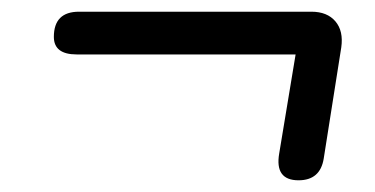

<svg xmlns="http://www.w3.org/2000/svg" viewBox="-20 -445 640 328"><path d="M490 -137Q449 -137 457 -183L485 -352H111Q72 -352 72 -382Q72 -425 115 -425H512Q539 -425 553 -408.5Q567 -392 563 -364L533 -174Q527 -137 490 -137Z"/></svg>

Font: Nunito SemiBold
Style: Italic
Weight: 600
Italic angle: -9°
Designer: Vernon Adams
Foundry: Vernon Adams
Version: Version 3.601; ttfautohint (v1.8.2.53-6de2)